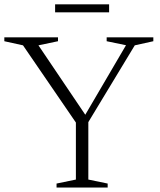

<svg xmlns="http://www.w3.org/2000/svg" viewBox="-20 -844 720 864"><path d="M83.5 -640 -0.5 -658.5V-676H241V-658.5L153 -640L375 -311H354L547 -640.5L460 -658.5V-676H670V-658.5L586.5 -640L377.5 -294.5V-36L464.5 -18V0H234.5V-18L321.5 -36V-292.5ZM228 -788.5V-824.5H471V-788.5Z"/></svg>

Font: Newsreader 16pt Light
Style: Regular
Weight: 300
Designer: Hugues Gentile
Foundry: Production Type
Version: Version 1.003